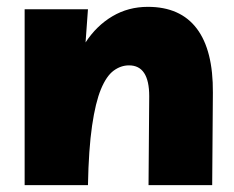

<svg xmlns="http://www.w3.org/2000/svg" viewBox="-20 -541 684 561"><path d="M52 0V-514H237L230 -417Q262 -466 308.5 -493.5Q355 -521 412 -521Q507 -521 555 -457.5Q603 -394 602 -270L600 0H414L416 -260Q416 -350 357 -350Q333 -350 312 -334.5Q291 -319 275 -280.5Q259 -242 249 -173.5Q239 -105 237 0Z"/></svg>

Font: Livvic Black
Style: Regular
Weight: 900
Designer: Jacques Le Bailly, Baron von Fonthausen
Version: Version 1.001; ttfautohint (v1.8.2)